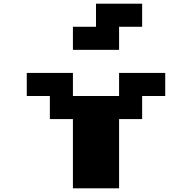

<svg xmlns="http://www.w3.org/2000/svg" viewBox="-20 -1020 1040 1040"><path d="M375 0V-375H250V-500H125V-625H375V-500H625V-625H875V-500H750V-375H625V0ZM375 -750V-875H500V-1000H750V-875H625V-750Z"/></svg>

Font: Silkscreen
Style: Bold
Weight: 700
Designer: Jason Kottke
Foundry: Jason Kottke
Version: Version 1.001; ttfautohint (v1.8.4.7-5d5b)